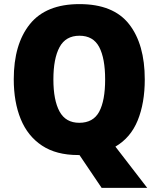

<svg xmlns="http://www.w3.org/2000/svg" viewBox="-20 -811 772 935"><path d="M685 -424Q685 -309 650.5 -224.5Q616 -140 542 -97L697 104H475L367 -56H360Q254 -56 184.5 -102Q115 -148 81 -231Q47 -314 47 -425Q47 -596 125.5 -693.5Q204 -791 367 -791Q532 -791 608.5 -693.5Q685 -596 685 -424ZM240 -424Q240 -323 270 -268Q300 -213 366 -213Q434 -213 463 -267Q492 -321 492 -424Q492 -527 463 -582Q434 -637 367 -637Q300 -637 270 -581.5Q240 -526 240 -424Z"/></svg>

Font: Noto Sans Malayalam UI SemiCondensed Black
Style: Regular
Weight: 900
Width: 4
Designer: Jelle Bosma - Monotype Design Team
Foundry: Monotype Imaging Inc.
Version: Version 2.104; ttfautohint (v1.8.4.7-5d5b)